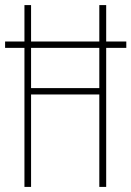

<svg xmlns="http://www.w3.org/2000/svg" viewBox="-20 -734 516 754"><path d="M76 -546H0V-571H76V-714H102V-571H370V-714H397V-571H476V-546H397V0H370V-363H102V0H76ZM370 -388V-546H102V-388Z"/></svg>

Font: Noto Sans Display Thin Cond
Style: Regular
Weight: 250
Width: 3
Designer: Monotype Design team
Foundry: Monotype Imaging Inc.
Version: Version 1.000